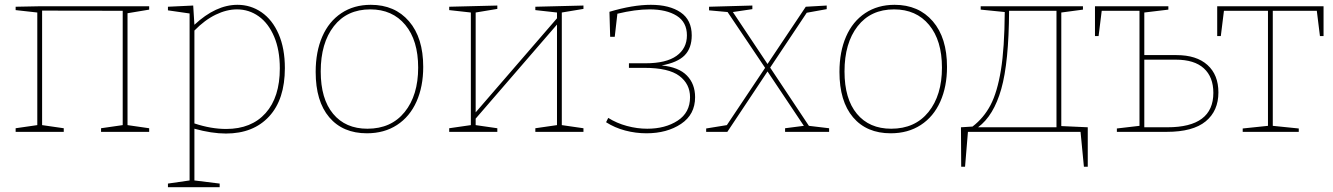

<svg xmlns="http://www.w3.org/2000/svg" viewBox="-20 -548 5541 798"><path d="M600 -522V-508L510 -493V-28L600 -15V0H400V-15L490 -28V-503L155 -504V-28L245 -15V0H45V-15L135 -28V-496L45 -506V-520L147 -522Z M1164 -265Q1164 -135 1098.5 -64Q1033 7 919 7Q860 7 788 -13V202L893 215V230H678V215L768 202V-492L678 -505V-520L783 -525L788 -445Q877 -528 967 -528Q1022 -528 1067 -497Q1112 -466 1138 -406.5Q1164 -347 1164 -265ZM1143 -264Q1143 -340 1119.5 -395.5Q1096 -451 1055.5 -480Q1015 -509 965 -509Q922 -509 876.5 -487Q831 -465 788 -421V-35Q857 -12 920 -12Q1025 -12 1084 -78Q1143 -144 1143 -264Z M1739 -270Q1739 -188 1711 -125.5Q1683 -63 1630 -28.5Q1577 6 1505 6Q1405 6 1348.5 -60.5Q1292 -127 1292 -249Q1292 -333 1319.5 -396Q1347 -459 1399 -493.5Q1451 -528 1521 -528Q1621 -528 1680 -459.5Q1739 -391 1739 -270ZM1313 -251Q1313 -137 1364.5 -75Q1416 -13 1507 -13Q1606 -13 1662 -82.5Q1718 -152 1718 -267Q1718 -380 1664.5 -444.5Q1611 -509 1519 -509Q1422 -509 1367.5 -439Q1313 -369 1313 -251Z M2405 -525V-511L2315 -496V-28L2405 -15V0H2205V-15L2295 -28V-446L1957 -55V-28L2047 -15V0H1847V-15L1937 -28V-496L1847 -506V-520L2047 -525V-511L1957 -496V-81L2295 -472V-496L2205 -506V-520Z M2869 -144Q2869 -72 2810.5 -33Q2752 6 2667 6Q2622 6 2578.5 -5.5Q2535 -17 2499 -40L2508 -58Q2543 -36 2585.5 -24.5Q2628 -13 2670 -13Q2745 -13 2796.5 -46.5Q2848 -80 2848 -144Q2848 -199 2803.5 -232.5Q2759 -266 2658 -266H2594V-285H2663Q2749 -285 2792 -316Q2835 -347 2835 -401Q2835 -456 2792.5 -482.5Q2750 -509 2680 -509Q2621 -509 2546 -491L2535 -395H2516L2513 -499Q2610 -528 2685 -528Q2763 -528 2809 -496.5Q2855 -465 2855 -401Q2855 -348 2825.5 -318Q2796 -288 2730 -276Q2801 -269 2835 -234Q2869 -199 2869 -144Z M3181 -267 3342 -25 3426 -15V0H3243V-15L3321 -25L3170 -251L3003 0H2915V-14L3001 -28L3160 -266L3004 -498L2927 -505V-520L3107 -525V-510L3026 -498L3170 -282L3329 -520L3416 -525V-510L3333 -495Z M3916 -270Q3916 -188 3888 -125.5Q3860 -63 3807 -28.5Q3754 6 3682 6Q3582 6 3525.5 -60.5Q3469 -127 3469 -249Q3469 -333 3496.5 -396Q3524 -459 3576 -493.5Q3628 -528 3698 -528Q3798 -528 3857 -459.5Q3916 -391 3916 -270ZM3490 -251Q3490 -137 3541.5 -75Q3593 -13 3684 -13Q3783 -13 3839 -82.5Q3895 -152 3895 -267Q3895 -380 3841.5 -444.5Q3788 -509 3696 -509Q3599 -509 3544.5 -439Q3490 -369 3490 -251Z M4391 -24 4501 -19V145H4485L4471 0H4003L3991 145H3975L3974 -19L4022 -22Q4069 -58 4097 -111.5Q4125 -165 4140 -256.5Q4155 -348 4156 -498L4056 -508V-522H4481V-508L4391 -496ZM4174 -503Q4173 -289 4141.5 -178Q4110 -67 4045 -19H4371V-503Z M4870 -319Q4953 -319 4998.5 -278Q5044 -237 5044 -164Q5044 -87 4991 -43.5Q4938 0 4829 0H4622V-14L4716 -25V-503H4559L4546 -398H4531V-522H4836V-508L4736 -496V-319ZM4832 -19Q5023 -19 5023 -162Q5023 -228 4983.5 -264Q4944 -300 4867 -300H4736V-19Z M5039 -398V-522H5481V-398H5466L5453 -503H5270V-25L5378 -14V0H5145V-14L5250 -25V-503H5067L5054 -398Z"/></svg>

Font: Bitter Pro Thin
Style: Regular
Weight: 250
Designer: Sol Matas, and Bitter project Authors
Foundry: Sol Matas
Version: Version 1.010